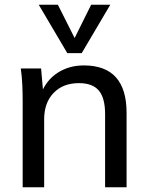

<svg xmlns="http://www.w3.org/2000/svg" viewBox="-20 -793 629 813"><path d="M76 0V-362Q76 -397 74.5 -432.5Q73 -468 68 -503H154L163 -400L153 -394Q175 -453 223.5 -484.5Q272 -516 335 -516Q516 -516 516 -315V0H425V-310Q425 -378 398.5 -409.5Q372 -441 314 -441Q247 -441 207 -399.5Q167 -358 167 -288V0ZM366 -773H447L326 -568H265L144 -773H225L296 -632Z"/></svg>

Font: Muli Medium
Style: Regular
Weight: 500
Designer: Vernon Adams
Foundry: Vernon Adams
Version: Version 2.100; ttfautohint (v1.8.1.43-b0c9)